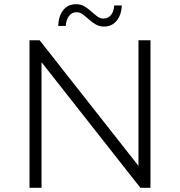

<svg xmlns="http://www.w3.org/2000/svg" viewBox="-20 -891 854 911"><path d="M177 0H120V-700H168L637 -104V-700H694V0H646L177 -596ZM473 -765Q451 -765 433.5 -775.5Q416 -786 401.5 -799Q387 -812 373 -822.5Q359 -833 344 -833Q321 -833 307.5 -815.5Q294 -798 292 -768H256Q258 -816 280.5 -843.5Q303 -871 341 -871Q364 -871 381 -860.5Q398 -850 412.5 -837Q427 -824 441 -813.5Q455 -803 470 -803Q493 -803 506.5 -819.5Q520 -836 522 -865H558Q556 -820 533.5 -792.5Q511 -765 473 -765Z"/></svg>

Font: Montserrat-Alt1 Light
Style: Regular
Weight: 300
Designer: Differentunic
Foundry: Differentunic
Version: Version 7.222